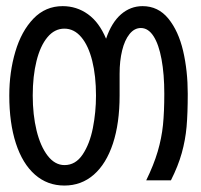

<svg xmlns="http://www.w3.org/2000/svg" viewBox="-20 -576 640 610"><path d="M9.5 -272.5Q9.5 -347 28.8 -412Q48 -477 86.2 -516.8Q124.5 -556.5 179 -556.5Q223.5 -556.5 259.2 -531Q295 -505.5 317 -453Q334.5 -504.5 364.5 -530.5Q394.5 -556.5 433 -556.5Q482.5 -556.5 514.8 -517Q547 -477.5 561.8 -414.2Q576.5 -351 576.5 -278Q576.5 -216 572.8 -173.5Q569 -131 557.5 -89.8Q546 -48.5 523 -3H444.5Q468.5 -52 481 -94.5Q493.5 -137 497.8 -179Q502 -221 502 -278Q502 -340.5 493.2 -387.8Q484.5 -435 467.8 -461Q451 -487 427.5 -487Q407 -487 391.5 -467.8Q376 -448.5 368 -415.5Q360 -382.5 360 -342V-272.5Q360 -184.5 338.8 -120Q317.5 -55.5 278 -21Q238.5 13.5 184.5 13.5Q130.5 13.5 91 -21.2Q51.5 -56 30.5 -120.5Q9.5 -185 9.5 -272.5ZM285 -272.5Q285 -334.5 273 -382.8Q261 -431 238.2 -458Q215.5 -485 184.5 -485Q153.5 -485 130.8 -457.8Q108 -430.5 96 -382.2Q84 -334 84 -272.5Q84 -211.5 96.2 -161.2Q108.5 -111 131.5 -81.2Q154.5 -51.5 185 -51.5Q220 -51.5 242.5 -85Q265 -118.5 275 -169Q285 -219.5 285 -272.5Z"/></svg>

Font: JuliaMono Light
Style: Regular
Weight: 300
Monospace: yes
Designer: cormullion
Foundry: corm
Version: Version 0.054; ttfautohint (v1.8.4)